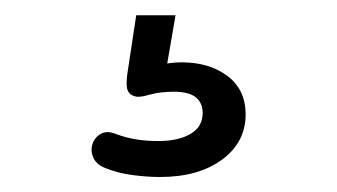

<svg xmlns="http://www.w3.org/2000/svg" viewBox="-20 -40 442 252"><path d="M190.3 192.3Q172.4 192.3 152.7 189.6Q133 186.8 117.6 180.3Q106.3 175.8 102.4 166.7Q98.5 157.6 101.5 148.7Q104.5 139.9 112.6 135.5Q120.7 131.1 132.5 136Q144.5 140.5 157.8 142.8Q171.1 145.1 187.8 145.1Q214.3 145.1 230.1 135.7Q246 126.4 246 108.2Q246 95.1 237 87.7Q227.9 80.4 207.9 80.4Q200.4 80.4 192.6 81.2Q184.9 81.9 175.3 84.5Q166.7 87 161.5 87Q156.2 87.1 151.2 83.6Q147.2 80.1 146.5 74.4Q145.8 68.7 146.8 59.2L158.8 -20H210.4L197.4 55.5L172.9 49.2Q184.9 45.8 196.6 43.8Q208.3 41.8 218.3 41.8Q254.6 41.8 278.5 59.7Q302.4 77.7 302.4 110.1Q302.4 146.9 271.3 169.6Q240.2 192.3 190.3 192.3Z"/></svg>

Font: Nunito ExtraLight
Style: Regular
Weight: 200
Designer: Vernon Adams
Foundry: Vernon Adams
Version: Version 3.602